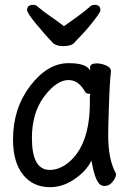

<svg xmlns="http://www.w3.org/2000/svg" viewBox="-20 -755 540 799"><path d="M188 23.9Q117.2 23.9 75.7 -28.1Q34.2 -80.1 34.2 -174.8Q34.2 -304.2 106.2 -398.2Q178.2 -492.2 265.1 -492.2Q340.8 -492.2 355 -460.9V-475.1Q355 -491.2 382.8 -491.2Q400.9 -491.2 421.4 -482.7Q441.9 -474.1 441.9 -458Q436 -411.1 433.1 -306.2Q430.2 -225.1 430.2 -192.9Q430.2 -92.8 460.9 -36.1L462.9 -28.8Q462.9 -17.1 449 1Q435.1 19 415 19Q395 19 383.5 -4.4Q372.1 -27.8 366.5 -57.4Q360.8 -86.9 359.9 -86.9V-85.9Q340.8 -44.9 291.5 -10.5Q242.2 23.9 188 23.9ZM187 -47.9Q226.1 -47.9 263.2 -77.1Q354 -149.9 354 -330.1V-357.9Q356 -359.9 356 -361.8Q356 -365.2 347.4 -365.2Q338.9 -365.2 334 -373Q307.1 -421.9 265.1 -421.9Q215.8 -421.9 164.3 -354Q112.8 -286.1 112.8 -180.2Q112.8 -47.9 187 -47.9ZM243.2 -563Q217.8 -563 202.1 -574.2Q167 -610.8 129.9 -656Q92.8 -701.2 92.8 -712.9Q92.8 -734.9 118.2 -734.9Q129.9 -734.9 137.2 -727.1Q160.2 -707 191.2 -686Q222.2 -665 246.1 -646Q271 -664.1 301.5 -685.5Q332 -707 354 -727.1Q361.8 -734.9 374 -734.9Q397.9 -734.9 397.9 -712.9Q397.9 -706.1 384.8 -688Q347.2 -636.2 300.8 -589.8L289.1 -577.1Q276.9 -563 243.2 -563Z"/></svg>

Font: LXGW WenKai Mono GB Screen
Style: Regular
Weight: 400
Monospace: yes
Designer: LXGW / Fontworks Inc.
Foundry: LXGW / Fontworks Inc.
Version: Version 1.510;January 18,2025